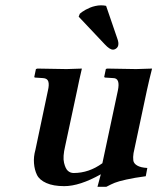

<svg xmlns="http://www.w3.org/2000/svg" viewBox="-20 -696 597 728"><path d="M382.3 -673.8 424.8 -549.8Q430.7 -534.2 428.2 -523.9Q426.8 -517.1 420.9 -512.5Q415 -507.8 408.2 -507.8Q396 -507.8 377.4 -527.8L278.3 -632.8L282.7 -644Q286.1 -647 291.5 -650.9Q296.9 -654.8 304.9 -659.2Q313 -663.6 321.8 -667.2Q330.6 -670.9 341.6 -673.3Q352.5 -675.8 362.8 -675.8Q374.5 -675.8 382.3 -673.8ZM486.3 -115.2Q483.9 -100.1 485.4 -88.1Q486.8 -76.2 500 -68.4Q513.2 -60.5 538.6 -59.1L532.7 -27.8Q488.8 -22 458.5 -15.1Q428.2 -8.3 415 -2.9Q401.9 2.4 383.3 12.2H349.6L362.3 -35.2Q282.2 9.8 223.6 9.8Q182.1 9.8 155.8 -2Q129.4 -13.7 120.1 -33Q110.8 -52.2 108.9 -76.9Q106.9 -101.6 114.3 -127.9L161.6 -352.1Q167 -374.5 163.3 -386.7Q159.7 -398.9 143.1 -399.9L112.3 -401.9L109.9 -403.8L116.2 -434.1L121.6 -436Q200.2 -434.1 232.4 -434.1L290.5 -436Q279.8 -391.1 272.5 -354L227.1 -142.1Q217.3 -101.1 222.9 -78.4Q228.5 -55.7 237.8 -47.9Q247.1 -40 259.3 -40Q317.4 -40 368.2 -77.1L426.8 -352.1Q437 -399.9 409.2 -399.9L378.4 -401.9L375 -403.8L381.3 -434.1L385.7 -436Q469.2 -434.1 496.1 -434.1L556.6 -436Q545.9 -394.5 537.1 -354Z"/></svg>

Font: Linux Libertine Slanted
Style: Semibold Slanted
Weight: 600
Designer: Philipp H. Poll
Foundry: Philipp H. Poll
Version: Version 5.1.1